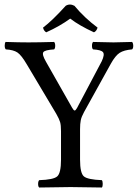

<svg xmlns="http://www.w3.org/2000/svg" viewBox="-20 -834 615 856"><path d="M312 -808.1Q356 -754.9 415 -710.9Q410.2 -694.8 398.9 -689.9Q334 -719.7 293 -751Q246.1 -716.8 186 -689.9Q174.8 -696.8 171.9 -710.9Q212.9 -741.7 272.9 -808.1Q291 -819.3 312 -808.1ZM336.9 -122.1Q336.9 -62 354 -47.6Q371.1 -33.2 434.1 -30.8Q438 -25.9 438 -13.9Q438 -2 434.1 2Q334 0 294.9 0Q252.9 0 154.8 2Q149.9 -2 149.9 -13.9Q149.9 -25.9 154.8 -30.8Q217.8 -32.7 234.9 -47.4Q252 -62 252 -122.1V-249Q252 -275.9 248 -289.6Q244.1 -303.2 231 -326.2L99.6 -546.9Q75.2 -588.4 57.6 -600.1Q40 -611.8 5.9 -613.8Q1 -618.7 1 -630.4Q1 -642.1 4.9 -647Q64.9 -645 106.9 -645Q148.9 -645 221.2 -647Q226.1 -642.1 226.1 -630.1Q226.1 -618.2 221.2 -613.8Q179.7 -611.3 173.1 -601.1Q166.5 -590.8 185.1 -558.6L301.3 -354Q308.1 -341.8 312.5 -341.3Q316.9 -340.8 323.2 -352.1L433.6 -561Q447.8 -591.3 439 -601.6Q430.2 -611.8 395 -613.8Q390.1 -617.7 390.1 -629.9Q390.1 -642.1 395 -647Q459 -645 486.1 -645Q513.2 -645 568.8 -647Q573.7 -642.1 574 -630.1Q574.2 -618.2 568.8 -613.8Q532.7 -610.8 513.4 -598.4Q494.1 -585.9 474.1 -549.8L354.5 -334Q343.3 -313.5 340.1 -298.1Q336.9 -282.7 336.9 -257.8Z"/></svg>

Font: Linux Libertine O
Style: Regular
Weight: 400
Designer: Philipp H. Poll
Foundry: Philipp H. Poll
Version: Version 5.3.0